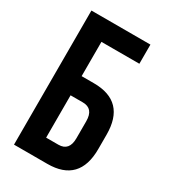

<svg xmlns="http://www.w3.org/2000/svg" viewBox="-175 -784 764 868"><g transform="rotate(30 207.5 -350.0)"><path d="M41 0V-700H349V-600H151V-421H215Q381 -421 381 -248V-173Q381 0 215 0ZM215 -100Q271 -100 271 -166V-255Q271 -321 215 -321H151V-100Z"/></g></svg>

Font: Adderley Bold
Style: Regular
Weight: 700
Designer: gorohovskiy
Version: Version 1.003 November 13, 2017